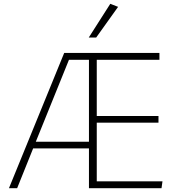

<svg xmlns="http://www.w3.org/2000/svg" viewBox="-20 -988 914 1008"><path d="M27 0 317 -710H817V-674H488V-379H812V-344H488V-36H833L828 0H447V-209H154L70 0ZM168 -244H447V-674H342ZM446 -791 559 -968 600 -952 485 -791Z"/></svg>

Font: Livvic ExtraLight
Style: Regular
Weight: 275
Designer: Jacques Le Bailly, Baron von Fonthausen
Version: Version 1.001; ttfautohint (v1.8.2)